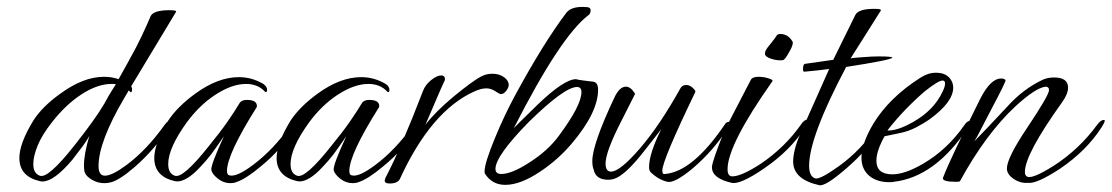

<svg xmlns="http://www.w3.org/2000/svg" viewBox="-20 -528 3271 565"><path d="M287 11Q268 11 251.5 1.5Q235 -8 230 -19Q227 -27 227 -40Q227 -57 231 -79.5Q235 -102 243 -128Q236 -115 223.5 -98Q211 -81 193 -58Q139 6 105 6Q100 6 97 5Q37 -9 37 -63Q37 -106 78 -173Q104 -214 157 -252Q225 -302 286 -302Q309 -302 329 -295L359 -349Q382 -390 397.5 -423Q413 -456 423 -480Q431 -498 479 -498Q501 -498 498 -493L366 -274Q370 -268 368 -260Q367 -254 363 -258L359 -262L346 -240Q270 -111 270 -39Q270 -11 289 -11Q310 -11 353 -43Q412 -87 464 -160Q475 -175 484 -175Q487 -175 487 -173Q487 -168 478 -154Q435 -88 378 -38Q333 1 308 8Q298 11 287 11ZM97 -11Q121 -1 199 -100Q229 -138 251 -168.5Q273 -199 287 -223Q291 -231 299.5 -245.5Q308 -260 321 -280Q318 -281 314.5 -281Q311 -281 308 -281Q267 -281 220 -250.5Q173 -220 132 -167Q103 -130 90.5 -99Q78 -68 78 -45Q78 -18 97 -11Z M658 11Q638 11 621.5 -2Q605 -15 602 -27Q599 -41 639 -127L616 -94Q601 -72 586 -55Q571 -38 558 -25Q520 11 494 5Q434 -9 434 -63Q434 -106 475 -173Q488 -193 508 -213Q528 -233 554 -252Q621 -301 683 -301Q721 -301 755 -281Q766 -273 766 -264Q766 -257 762 -257Q761 -257 760 -258Q739 -281 704 -281Q663 -281 615 -250Q567 -219 529 -167Q475 -92 475 -45Q475 -18 494 -11Q518 -1 596 -100Q628 -139 649.5 -170Q671 -201 684 -223Q690 -234 706 -234Q736 -234 736 -216Q736 -213 735 -212Q648 -74 648 -25Q648 -13 655 -12Q676 -6 725 -43Q784 -87 836 -160Q847 -175 856 -175Q859 -175 859 -173Q859 -168 850 -154Q829 -121 803.5 -92Q778 -63 747 -38Q703 -1 675 8Q668 11 658 11Z M1018 11Q998 11 981.5 -2Q965 -15 962 -27Q959 -41 999 -127L976 -94Q961 -72 946 -55Q931 -38 918 -25Q880 11 854 5Q794 -9 794 -63Q794 -106 835 -173Q848 -193 868 -213Q888 -233 914 -252Q981 -301 1043 -301Q1081 -301 1115 -281Q1126 -273 1126 -264Q1126 -257 1122 -257Q1121 -257 1120 -258Q1099 -281 1064 -281Q1023 -281 975 -250Q927 -219 889 -167Q835 -92 835 -45Q835 -18 854 -11Q878 -1 956 -100Q988 -139 1009.5 -170Q1031 -201 1044 -223Q1050 -234 1066 -234Q1096 -234 1096 -216Q1096 -213 1095 -212Q1008 -74 1008 -25Q1008 -13 1015 -12Q1036 -6 1085 -43Q1144 -87 1196 -160Q1207 -175 1216 -175Q1219 -175 1219 -173Q1219 -168 1210 -154Q1189 -121 1163.5 -92Q1138 -63 1107 -38Q1063 -1 1035 8Q1028 11 1018 11Z M1126 12Q1112 12 1112 3Q1112 2 1114 -4Q1161 -94 1225 -261Q1232 -279 1249 -292.5Q1266 -306 1278 -306Q1291 -306 1289 -292Q1279 -271 1265 -238Q1251 -205 1232 -161Q1260 -198 1315 -244Q1343 -267 1363.5 -282Q1384 -297 1398 -304Q1412 -311 1429 -311Q1449 -311 1463 -301Q1477 -291 1477 -278Q1477 -270 1469.5 -260.5Q1462 -251 1454 -251Q1450 -251 1437.5 -259.5Q1425 -268 1411 -268Q1396 -268 1376 -259Q1249 -202 1157 -2Q1151 12 1126 12Z M1467 16Q1428 16 1407 -17Q1406 -18 1406 -24Q1406 -48 1437 -123Q1451 -157 1465.5 -187.5Q1480 -218 1495 -246Q1579 -401 1647 -491Q1663 -511 1708 -507Q1718 -506 1718 -498Q1718 -487 1711 -483Q1629 -420 1492 -151Q1497 -156 1514 -173Q1531 -190 1562 -220Q1640 -295 1675 -295Q1682 -293 1694 -291.5Q1706 -290 1722 -288Q1740 -288 1740 -264Q1740 -197 1662 -105Q1622 -58 1571 -24Q1512 16 1467 16ZM1455 -16Q1486 -16 1538 -50Q1565 -67 1587 -87Q1609 -107 1625 -129Q1691 -218 1691 -257Q1691 -272 1678 -272Q1641 -272 1536 -169Q1438 -69 1438 -31Q1438 -16 1455 -16Z M1944 7Q1918 1 1895 -21Q1890 -26 1890 -36Q1890 -76 1926 -148Q1898 -112 1880 -89Q1862 -66 1853 -56Q1814 -11 1788 -2Q1779 1 1770 1Q1733 1 1727 -29Q1723 -38 1723 -54Q1723 -103 1788 -241Q1803 -273 1822 -273Q1836 -273 1849 -252L1807 -169Q1785 -126 1773.5 -95Q1762 -64 1762 -47Q1762 -23 1778 -23Q1804 -23 1862 -90Q1893 -126 1922.5 -170Q1952 -214 1981 -266Q1987 -278 1999 -278Q2009 -278 2018.5 -269.5Q2028 -261 2026 -257Q1929 -56 1929 -26Q1929 -14 1937 -16Q2018 -23 2111 -159Q2116 -168 2122 -169Q2128 -171 2128 -165Q2128 -161 2124 -154Q2080 -85 2019 -33Q1965 12 1944 7Z M2284 -351Q2268 -349 2249.5 -355Q2231 -361 2231 -370Q2231 -376 2235 -382.5Q2239 -389 2245 -396Q2262 -417 2265 -422.5Q2268 -428 2276 -428Q2299 -428 2312 -406Q2313 -405 2313 -402Q2313 -393 2303 -376Q2290 -352 2284 -351ZM2133 10Q2075 -3 2075 -36Q2075 -52 2114 -149Q2125 -168 2143.5 -204.5Q2162 -241 2190 -294Q2195 -302 2212 -302Q2227 -302 2241.5 -297.5Q2256 -293 2253 -289Q2121 -102 2121 -30Q2121 -9 2135 -9Q2162 -9 2220 -47Q2289 -94 2336 -160Q2346 -176 2356 -176Q2359 -176 2359 -173Q2359 -168 2350 -154Q2306 -85 2228 -32Q2158 16 2133 10Z M2391 17Q2314 0 2314 -53Q2314 -68 2319 -88.5Q2324 -109 2335 -134L2420 -325Q2405 -323 2387 -321Q2369 -319 2347 -317Q2343 -317 2343 -324Q2343 -338 2348 -340L2432 -352L2497 -484Q2506 -502 2553 -502Q2575 -502 2572 -497Q2550 -462 2527.5 -426.5Q2505 -391 2483 -356Q2486 -357 2496 -358Q2506 -359 2522 -360Q2534 -361 2545 -361.5Q2556 -362 2566 -362Q2608 -362 2606 -358Q2599 -351 2470 -331Q2361 -125 2361 -40Q2361 -9 2379 -3Q2393 1 2450 -40Q2483 -64 2510 -92.5Q2537 -121 2559 -153Q2566 -163 2572 -163Q2576 -163 2576 -159Q2576 -155 2571 -147Q2533 -86 2470 -32Q2409 21 2391 17Z M2595 8Q2566 8 2544 -6Q2515 -26 2515 -64Q2515 -105 2550 -164Q2597 -241 2688 -299Q2711 -314 2734 -314Q2764 -314 2777 -295Q2785 -284 2785 -270Q2785 -228 2717 -178Q2697 -164 2674.5 -152.5Q2652 -141 2626 -136L2583 -127Q2559 -84 2559 -55Q2559 -15 2606 -15Q2643 -15 2696 -46Q2767 -87 2818 -160Q2826 -172 2833 -172Q2836 -172 2836 -168Q2836 -163 2829 -153Q2732 -7 2610 7Q2606 8 2602.5 8Q2599 8 2595 8ZM2595 -144Q2623 -144 2667 -169Q2729 -204 2754 -259Q2761 -273 2761 -282Q2761 -291 2754 -291Q2741 -291 2701 -259Q2672 -234 2644.5 -205.5Q2617 -177 2592 -145Q2591 -144 2595 -144Z M3005 10Q2983 12 2963 -1.5Q2943 -15 2943 -32Q2943 -63 3002 -151Q3067 -248 3067 -263Q3067 -272 3058 -273Q3029 -271 2968 -215Q2881 -134 2805 5Q2803 7 2794 7Q2751 7 2755 -5Q2766 -34 2793.5 -92Q2821 -150 2865 -238Q2895 -297 2926 -297Q2936 -297 2939 -292Q2941 -289 2897 -206Q2876 -166 2864 -142.5Q2852 -119 2847 -112Q2864 -129 2887.5 -154Q2911 -179 2942 -212Q2991 -267 3050 -294Q3064 -300 3082 -300Q3123 -300 3123 -270Q3123 -251 3104 -225Q2996 -74 2996 -22Q2996 -11 3003 -8Q3019 -1 3082 -41Q3156 -89 3208 -160Q3219 -175 3228 -175Q3231 -175 3231 -173Q3231 -168 3222 -154Q3178 -85 3100 -32Q3030 14 3005 10Z"/></svg>

Font: Ephesis
Style: Regular
Weight: 400
Designer: Robert E. Leuschke
Foundry: Robert E. Leuschke
Version: Version 1.010; ttfautohint (v1.8.3)